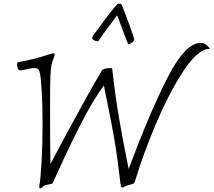

<svg xmlns="http://www.w3.org/2000/svg" viewBox="-20 -1006 1174 1055"><path d="M1134 -738Q1114 -736 1108 -734Q1049 -713 976.5 -598.5Q904 -484 837 -326Q770 -168 723 -15Q723 -14 721 -8.5Q719 -3 715.5 0.5Q712 4 705 6Q695 8 686.5 10.5Q678 13 670.5 16.5Q663 20 657 23Q655 24 654 24Q648 24 646 20Q644 16 642 4Q626 -137 609.5 -234Q593 -331 569 -445L551 -536Q490 -456 413.5 -304Q337 -152 274 -9Q271 -1 268.5 1.5Q266 4 261 5Q236 9 228 12Q220 15 215.5 20Q211 25 204 29Q193 29 196 15Q203 -19 208.5 -118Q214 -217 214 -323Q214 -418 209.5 -499.5Q205 -581 198 -609Q195 -621 188.5 -626.5Q182 -632 168 -632Q152 -632 116 -623Q94 -619 92 -619Q83 -619 78.5 -629Q74 -639 74 -651Q74 -665 81 -665Q158 -677 243 -705Q267 -713 273 -713Q280 -713 280 -706Q280 -700 278 -696Q268 -671 263.5 -651.5Q259 -632 257 -588Q255 -538 255 -423Q255 -225 257 -105Q271 -131 334 -249Q460 -484 541 -621Q552 -632 596 -632Q613 -480 634.5 -354.5Q656 -229 687 -78Q806 -396 902.5 -583Q999 -770 1082 -770Q1099 -770 1111 -761.5Q1123 -753 1134 -738ZM684 -763Q666 -807 637 -887L624 -922Q540 -812 520 -779Q507 -779 497 -784.5Q487 -790 487 -799Q487 -805 495 -815L526 -857Q601 -960 624 -982Q628 -986 635 -986Q640 -986 644 -984Q648 -982 649 -980Q700 -850 717 -793Q720 -783 706.5 -773Q693 -763 684 -763Z"/></svg>

Font: Charmonman
Style: Regular
Weight: 400
Designer: Ekaluck Peanpanawate
Foundry: Cadson Demak Co.,Ltd.
Version: Version 1.000; ttfautohint (v1.6)